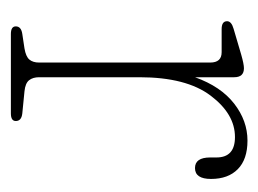

<svg xmlns="http://www.w3.org/2000/svg" viewBox="-81 -394 475 353"><g transform="rotate(90 156.5 -217.5)"><path d="M122 -410.5V-338.5Q139 -386 170.5 -410.5Q202 -435 238.5 -435Q273 -435 291 -417.2Q309 -399.5 309 -368Q309 -338.5 289 -338.5Q269.5 -338.5 269.5 -366.5V-378Q269.5 -412 232 -412Q189.5 -412 155.8 -367.2Q122 -322.5 122 -236.5V-52Q122 -40.5 127.5 -33.5Q133 -26.5 148 -25L188.5 -21Q202.5 -19.5 202.5 -9Q202.5 0 188.5 0H42.5Q28.5 0 28.5 -9Q28.5 -19 42.5 -21L69 -25Q84 -27.5 89.5 -34Q95 -40.5 95 -52V-366.5Q95 -387.5 76 -387.5H33.5Q19 -387.5 19 -397.5Q19 -405.5 33 -409.5L80.5 -423.5Q98 -428.5 105.5 -428.5Q122 -428.5 122 -410.5Z"/></g></svg>

Font: Fraunces 144pt SuperSoft Thin
Style: Regular
Weight: 100
Version: Version 1.000;[0bf87f6ff]